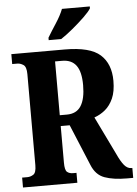

<svg xmlns="http://www.w3.org/2000/svg" viewBox="-61 -977 732 1024"><g transform="rotate(-5 305.0 -465.5)"><path d="M20 0V-53H48Q65 -53 80.5 -63Q96 -73 96 -113V-600Q96 -640 79.5 -650.5Q63 -661 48 -661H20V-714H306Q441 -714 495.5 -665Q550 -616 550 -525Q550 -468 533.5 -431Q517 -394 490.5 -372Q464 -350 432 -339L530 -137Q550 -93 567 -73Q584 -53 605 -53H610V0H576Q505 0 457.5 -17Q410 -34 388 -90L297 -309H249V-113Q249 -73 261 -63Q273 -53 293 -53H311V0ZM287 -367Q339 -367 363 -405Q387 -443 387 -516Q387 -588 362 -621.5Q337 -655 287 -655H249V-367ZM225 -784Q244 -816 270.5 -856.5Q297 -897 310 -931H459V-921Q449 -904 420 -876Q391 -848 356 -819Q321 -790 292 -771H225Z"/></g></svg>

Font: Noto Serif Khmer ExtraCondensed ExtraBold
Style: Regular
Weight: 800
Width: 2
Designer: Danh Hong and the Monotype Design Team
Foundry: Monotype Imaging Inc.
Version: Version 2.004; ttfautohint (v1.8.4.7-5d5b)